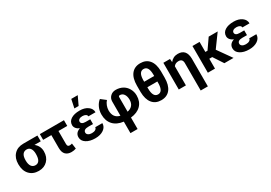

<svg xmlns="http://www.w3.org/2000/svg" viewBox="34 -1919 4641 3289"><g transform="rotate(-30 2355.0 -274.5)"><path d="M561.5 -414.1H437.5Q522.9 -344.7 522.9 -238.8Q522.9 -127.4 457 -58.8Q391.1 9.8 281.7 9.8Q168.5 9.8 100.3 -63Q32.2 -135.7 32.2 -262.7V-269Q32.2 -385.7 99.4 -457Q166.5 -528.3 282.7 -528.3H561.5ZM173.3 -258.8Q173.3 -182.6 201.4 -143.1Q229.5 -103.5 281.7 -103.5Q329.6 -103.5 355.7 -143.1Q381.8 -182.6 381.8 -269Q381.8 -338.4 355.5 -376.2Q329.1 -414.1 280.8 -414.1Q230 -414.1 201.7 -377Q173.3 -339.8 173.3 -258.8Z M1086.4 -415H912.6V-160.2Q912.6 -131.3 922.9 -118.2Q933.1 -105 957 -105Q980 -105 1004.9 -113.3L1019.5 -5.9Q978 9.8 928.2 9.8Q855 9.8 813.5 -31.5Q772 -72.8 771.5 -159.7V-415H609.4V-528.3H1086.4Z M1154.8 -149.4Q1154.8 -239.3 1254.4 -272Q1211.9 -289.6 1188 -319.1Q1164.1 -348.6 1164.1 -383.8Q1164.1 -455.6 1227.3 -496.6Q1290.5 -537.6 1399.9 -537.6Q1498 -537.6 1560.5 -492.2Q1623 -446.8 1623 -376H1481.9Q1481.9 -400.9 1457.3 -416Q1432.6 -431.2 1392.6 -431.2Q1353 -431.2 1329.1 -415Q1305.2 -398.9 1305.2 -372.6Q1305.2 -347.2 1327.1 -332Q1349.1 -316.9 1393.1 -316.9H1484.4V-222.7H1391.1Q1295.4 -222.2 1295.4 -159.7Q1295.4 -132.8 1322 -114.5Q1348.6 -96.2 1392.1 -96.2Q1437 -96.2 1463.6 -113.3Q1490.2 -130.4 1490.2 -156.2H1631.3Q1631.3 -81.1 1566.4 -35.6Q1501.5 9.8 1399.9 9.8Q1291 9.8 1222.9 -33.9Q1154.8 -77.6 1154.8 -149.4ZM1377.4 -781.7H1505.4L1425.8 -613.3H1341.8Z M1962.4 5.9Q1831.5 -10.3 1761.2 -87.2Q1690.9 -164.1 1690.9 -290.5Q1690.9 -365.7 1720.2 -429.9Q1749.5 -494.1 1800.8 -535.2L1897.5 -460Q1866.7 -426.3 1849.9 -381.8Q1833 -337.4 1832 -290.5Q1832 -140.1 1962.4 -110.8V-390.1Q1962.4 -453.1 2005.1 -494.4Q2047.9 -535.6 2111.3 -535.6Q2187 -535.6 2246.6 -503.7Q2306.2 -471.7 2341.8 -409.4Q2377.4 -347.2 2377.4 -272.9Q2377.4 -153.3 2305.9 -80.3Q2234.4 -7.3 2103.5 6.8V233.4H1962.4ZM2103.5 -109.4Q2167 -121.6 2201.7 -162.6Q2236.3 -203.6 2236.3 -272.9Q2235.4 -340.8 2206.5 -381.3Q2177.7 -421.9 2128.4 -421.9Q2103.5 -421.9 2103.5 -396.5Z M2944.8 -296.9Q2944.8 -149.9 2882.8 -70.1Q2820.8 9.8 2705.6 9.8Q2591.8 9.8 2529.3 -67.9Q2466.8 -145.5 2464.8 -288.6V-415Q2464.8 -562.5 2527.1 -641.6Q2589.4 -720.7 2704.6 -720.7Q2817.4 -720.7 2880.1 -644.3Q2942.9 -567.9 2944.8 -423.8ZM2803.7 -302.7H2606V-277.8Q2606 -104 2705.6 -104Q2796.9 -104 2803.2 -252.4ZM2606 -411.6H2803.7V-435.1Q2803.7 -522 2779.1 -564.2Q2754.4 -606.4 2704.6 -606.4Q2612.8 -606.4 2606.4 -459.5Z M3184.1 -528.3 3189.5 -463.4Q3247.6 -538.1 3341.3 -538.1Q3507.3 -538.1 3511.2 -348.1V202.6H3369.6V-341.8Q3368.2 -423.8 3289.6 -423.8Q3227.5 -423.8 3193.8 -378.4V0H3052.7V-528.3Z M3826.7 -194.8H3769V0H3627.9V-528.3H3769V-329.6H3811.5L3949.2 -528.3H4127.4L3941.9 -273.9L4135.7 0H3954.6Z M4200.7 -149.4Q4200.7 -239.3 4300.3 -272Q4257.8 -289.6 4233.9 -319.1Q4210 -348.6 4210 -383.8Q4210 -455.6 4273.2 -496.6Q4336.4 -537.6 4445.8 -537.6Q4543.9 -537.6 4606.4 -492.2Q4668.9 -446.8 4668.9 -376H4527.8Q4527.8 -400.9 4503.2 -416Q4478.5 -431.2 4438.5 -431.2Q4398.9 -431.2 4375 -415Q4351.1 -398.9 4351.1 -372.6Q4351.1 -347.2 4373 -332Q4395 -316.9 4439 -316.9H4530.3V-222.7H4437Q4341.3 -222.2 4341.3 -159.7Q4341.3 -132.8 4367.9 -114.5Q4394.5 -96.2 4438 -96.2Q4482.9 -96.2 4509.5 -113.3Q4536.1 -130.4 4536.1 -156.2H4677.2Q4677.2 -81.1 4612.3 -35.6Q4547.4 9.8 4445.8 9.8Q4336.9 9.8 4268.8 -33.9Q4200.7 -77.6 4200.7 -149.4Z"/></g></svg>

Font: SteelSelectRoboto
Style: Roboto-Bold
Weight: 700
Designer: Google
Version: Version 2.137; 2017